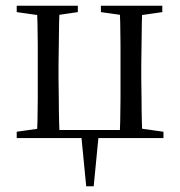

<svg xmlns="http://www.w3.org/2000/svg" viewBox="-20 -479 625 666"><path d="M107 0H187Q186 -22 185 -59Q184 -96 184 -136Q183 -175 183 -206V-253Q183 -284 184 -324Q184 -363 185 -400Q186 -437 187 -459H107Q109 -437 110 -400Q110 -363 111 -324Q111 -284 111 -253V-206Q111 -175 111 -136Q110 -96 110 -59Q109 -22 107 0ZM395 0H474Q473 -22 472 -59Q471 -96 471 -136Q470 -175 470 -206V-253Q470 -284 471 -324Q471 -363 472 -400Q473 -437 474 -459H395Q396 -437 397 -400Q397 -363 398 -324Q398 -284 398 -253V-206Q398 -175 398 -136Q397 -96 397 -59Q396 -22 395 0ZM38 -437 137 -423H154L250 -437V-459H38ZM330 -437 429 -423H446L543 -437V-459H330ZM38 0H152V-36H137L38 -22ZM433 0H547V-22L448 -36H433ZM145 0H437V-28H145ZM279 167H305L323 -18H261Z"/></svg>

Font: Source Serif 4 48pt
Style: Regular
Weight: 400
Designer: Frank Grie√ühammer
Foundry: Adobe Systems Incorporated
Version: Version 4.004;hotconv 1.0.116;makeotfexe 2.5.65601